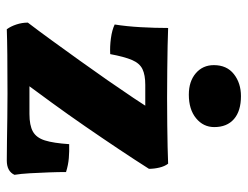

<svg xmlns="http://www.w3.org/2000/svg" viewBox="-100 -610 712 551"><g transform="rotate(90 255.5 -334.0)"><path d="M63.4 2Q55.2 -9.2 49.8 -25.4Q44.4 -41.6 44.4 -58.4Q68.4 -89.8 96.1 -128Q123.8 -166.2 152.9 -206.7Q182 -247.2 209.6 -286.9Q237.2 -326.6 260.4 -361.3Q283.6 -396 299.6 -422.4L331.6 -395.4H223Q194.8 -395.4 178 -387.4Q161.2 -379.4 151.8 -357.6Q142.4 -335.8 134.8 -294.8Q113.2 -293.6 89.4 -296.8Q65.6 -300 49.8 -307.6Q55.2 -341.2 57.5 -382.1Q59.8 -423 59.8 -461Q80.8 -460 111.5 -459.5Q142.2 -459 180.5 -458.5Q218.8 -458 260.8 -458Q304 -458 338.7 -458.5Q373.4 -459 400.9 -459.5Q428.4 -460 449.2 -461Q456.8 -451.2 460.4 -436Q464 -420.8 464 -406Q438.6 -366 407.3 -319.1Q376 -272.2 342.3 -223.3Q308.6 -174.4 274.6 -127.7Q240.6 -81 210.8 -40.8L187.2 -63H306.6Q339.2 -63 357 -72.9Q374.8 -82.8 382.5 -107.4Q390.2 -132 393.2 -177Q413.6 -177.6 433.2 -176Q452.8 -174.4 473.2 -168Q473.2 -146.6 474.2 -118.8Q475.2 -91 476.7 -64.5Q478.2 -38 481.2 -20Q471 2 440.2 2Q416 2 384.5 1.5Q353 1 317.5 0.5Q282 0 248 0Q182 0 136.2 0.5Q90.4 1 63.4 2ZM251.2 -520.4Q213 -520.4 189.7 -540.4Q166.4 -560.4 166.4 -592.2Q166.4 -629.4 192.2 -649.7Q218 -670 255.4 -670Q298 -670 321.1 -650Q344.2 -630 344.2 -593.4Q344.2 -562 318.9 -541.2Q293.6 -520.4 251.2 -520.4Z"/></g></svg>

Font: Vollkorn
Style: Regular
Weight: 400
Designer: Friedrich Althausen
Foundry: Friedrich Althausen
Version: Version 4.104